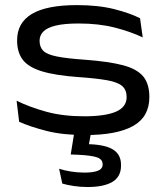

<svg xmlns="http://www.w3.org/2000/svg" viewBox="-20 -514 648 752"><path d="M313.5 15Q225 15 161.2 -1.5Q97.5 -18 55 -37L45 -119.5Q96 -94.5 161 -76.5Q226 -58.5 309.5 -58.5Q392 -58.5 434 -76.5Q476 -94.5 476 -134Q476 -161.5 458.8 -176.8Q441.5 -192 400.5 -199.5Q359.5 -207 288.5 -212Q196.5 -218.5 143.8 -234.8Q91 -251 69 -280.2Q47 -309.5 47 -355V-356Q47 -425 105 -459.5Q163 -494 281.5 -494Q365.5 -494 427.5 -478.2Q489.5 -462.5 528.5 -442.5L539 -367.5Q492 -390 429.5 -406Q367 -422 288.5 -422Q232 -422 198.2 -413.8Q164.5 -405.5 149.8 -390.5Q135 -375.5 135 -354.5Q135 -329.5 149.5 -315Q164 -300.5 202.8 -292.8Q241.5 -285 313.5 -280Q407 -273 461.8 -258.5Q516.5 -244 540.8 -214.8Q565 -185.5 565 -134Q565 -56.5 501.8 -20.8Q438.5 15 313.5 15ZM339 -8 323.5 77.5 292 50Q303 50.5 313.5 50.5Q324 50.5 335 51Q397 54 425.5 73.5Q454 93 454 131.5V135Q454 178 420.5 198.2Q387 218.5 322.5 218.5Q295 218.5 268.8 214.5Q242.5 210.5 224 205L211.5 147Q233.5 154 258.8 158Q284 162 312 162Q344.5 162 363.2 154.8Q382 147.5 382 130.5V129Q382 110 359.8 102.2Q337.5 94.5 283 92Q273.5 91.5 267.8 91.5Q262 91.5 257 91L273 -8Z"/></svg>

Font: Anek Latin Expanded
Style: Regular
Weight: 400
Width: 7
Designer: Yesha Goshar
Foundry: Ek Type
Version: Version 1.003